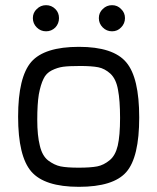

<svg xmlns="http://www.w3.org/2000/svg" viewBox="-20 -717 608 742"><path d="M107 -647Q107 -668 122 -682Q137 -697 158 -697Q179 -697 194 -682Q208 -668 208 -647Q208 -626 194 -611Q179 -596 158 -596Q137 -596 122 -611Q107 -626 107 -647ZM362 -647Q362 -668 377 -682Q392 -697 413 -697Q434 -697 448 -682Q463 -668 463 -647Q463 -626 448 -611Q434 -596 413 -596Q392 -596 377 -611Q362 -626 362 -647ZM101 -54Q50 -113 50 -266Q50 -419 101 -478Q152 -536 285 -536Q418 -536 468 -476Q518 -417 518 -263Q518 -109 468 -52Q418 5 285 5Q152 5 101 -54ZM130 -352Q124 -315 124 -254Q124 -193 134 -154Q143 -115 166 -97Q190 -79 214 -74Q239 -69 284 -69Q330 -69 356 -74Q381 -79 404 -98Q426 -116 435 -154Q444 -193 444 -261Q444 -329 436 -370Q429 -411 407 -432Q385 -452 360 -457Q334 -462 290 -462Q246 -462 224 -459Q202 -456 180 -445Q158 -434 148 -412Q137 -390 130 -352Z"/></svg>

Font: Mina
Style: Regular
Weight: 400
Version: Version 1.000